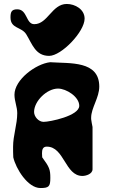

<svg xmlns="http://www.w3.org/2000/svg" viewBox="-20 -941 571 969"><path d="M33 -853C33 -795 89 -807 113 -767C143 -718 159 -659 228 -659C290 -659 407 -781 407 -847C407 -894 359 -921 317 -921C242 -921 221 -819 153 -819C110 -819 119 -894 67 -894C38 -894 33 -880 33 -853ZM152 -376C152 -431 217 -494 273 -494C314 -494 380 -453 380 -407C380 -356 231 -326 200 -326C175 -326 152 -352 152 -376ZM47 -147C60 -90 120 8 184 8C227 8 234 0 234 -43C234 -86 229 -98 193 -147C193 -150 192 -164 192 -167C192 -184 195 -201 216 -201C305 -201 308 -53 396 -53C414 -53 447 -63 447 -87V-300C445 -306 441 -334 440 -340V-347C440 -396 481 -448 481 -504C481 -636 333 -620 233 -627C161 -619 53 -539 53 -463C53 -430 67 -402 67 -370C67 -312 46 -258 46 -200C46 -192 46 -155 47 -147Z"/></svg>

Font: Charger
Style: Overspray
Weight: 400
Designer: Jasper
Foundry: Cannot Into Space Fonts
Version: Version 0.980